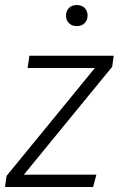

<svg xmlns="http://www.w3.org/2000/svg" viewBox="-32 -745 473 765"><path d="M339 0H-12L-6 -44L346 -474H78L85 -523H421L415 -479L63 -49H352ZM274 -641Q254 -641 242.5 -653Q231 -665 231 -683Q231 -701 242.5 -713Q254 -725 274 -725Q294 -725 305.5 -713Q317 -701 317 -683Q317 -665 305.5 -653Q294 -641 274 -641Z"/></svg>

Font: Glekhifnjqigglhiwekvrgaqftz
Style: Regular
Weight: 300
Italic angle: -8°
Designer: Carrois Corporate & Edenspiekermann
Foundry: Carrois Corporate GbR & Edenspiekermann AG
Version: Version 2.001